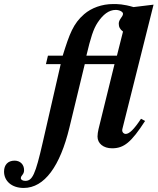

<svg xmlns="http://www.w3.org/2000/svg" viewBox="-206 -724 782 949"><path d="M553 -701 454 -689C403 -704 376 -704 353 -704C298 -704 246 -685 210 -654C156 -607 138 -558 104 -449H31L21 -407H94L5 -19C-31 139 -46 170 -81 170C-94 170 -103 164 -103 157C-103 142 -87 140 -87 117C-87 89 -106 70 -134 70C-167 70 -186 91 -186 124C-186 170 -149 205 -89 205C14 205 91 97 137 -93L213 -407H360L281 -86C278 -73 276 -60 276 -49C276 -15 305 9 348 9C407 9 443 -21 511 -126L491 -137C456 -84 433 -62 415 -62C406 -62 398 -70 398 -79C398 -83 398 -84 402 -99ZM372 -449H221C242 -537 255 -580 277 -613C303 -652 332 -675 366 -675C384 -675 402 -666 402 -656C402 -641 381 -629 381 -607C381 -591 387 -579 402 -568Z"/></svg>

Font: STIXGeneral
Style: Bold Italic
Weight: 700
Italic angle: -16.33°
Designer: MicroPress Inc., with final additions and corrections provided by Coen Hoffman, Elsevier (retired)
Version: Version 1.1.0